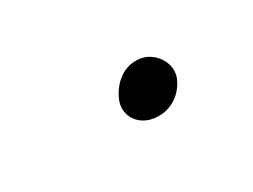

<svg xmlns="http://www.w3.org/2000/svg" viewBox="-29 -139 162 123"><g transform="rotate(-20 52.0 -77.5)"><path d="M47 -78C44 -67 52 -58 63 -58C74 -58 83 -65 86 -76C89 -87 79 -97 69 -97C58 -97 50 -89 47 -78Z"/></g></svg>

Font: Stray Cat
Style: CnObl
Weight: 400
Version: Version 1.0